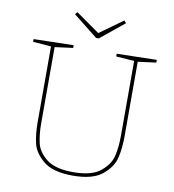

<svg xmlns="http://www.w3.org/2000/svg" viewBox="-94 -954 942 1042"><g transform="rotate(10 377.5 -433.0)"><path d="M717 -692V-677L617 -664V-254Q617 -188 604.5 -134.5Q592 -81 539 -37.5Q486 6 376 6Q268 6 215.5 -36.5Q163 -79 151 -130.5Q139 -182 139 -245V-664L39 -672V-687L259 -692V-677L159 -664V-245Q159 -183 170 -135.5Q181 -88 229 -50.5Q277 -13 376 -13Q477 -13 525.5 -52.5Q574 -92 585.5 -141Q597 -190 597 -254V-665L497 -672V-687ZM379 -780 507 -872 518 -859 387 -752H372L237 -859L248 -872Z"/></g></svg>

Font: Bitter Pro Thin
Style: Regular
Weight: 250
Designer: Sol Matas, and Bitter project Authors
Foundry: Sol Matas
Version: Version 1.010